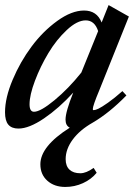

<svg xmlns="http://www.w3.org/2000/svg" viewBox="-27 -493 543 753"><path d="M45.4 11.2Q18.6 11.2 5.6 -4.2Q-7.3 -19.5 -7.3 -52.7Q-7.3 -109.4 22.5 -179.9Q52.2 -250.5 96.7 -310.3Q141.1 -370.1 197.5 -410.9Q253.9 -451.7 302.7 -451.7Q353 -451.7 371.6 -404.8L398.9 -473.1L478.5 -428.2L362.3 -138.7Q336.9 -78.1 336.9 -64.9Q336.9 -61 340.3 -61Q346.7 -61 358.9 -66.7Q371.1 -72.3 396.7 -90.3Q422.4 -108.4 453.1 -135.7L468.8 -118.7Q401.4 -49.8 336.9 -12.2Q286.1 16.6 258.3 54.2Q230.5 91.8 230.5 131.3Q230.5 158.2 245.6 172.4Q260.7 186.5 288.1 186.5Q311 186.5 340.3 165.5L352.1 184.6Q331.1 210.4 298.3 225.3Q265.6 240.2 229 240.2Q186 240.2 158.7 215.8Q131.3 191.4 131.3 151.4Q131.3 80.6 246.6 7.8Q230 -0.5 230 -23.9Q230 -54.7 260.3 -129.9Q204.6 -68.8 145.8 -28.8Q86.9 11.2 45.4 11.2ZM88.9 -84Q88.9 -54.7 106.4 -54.7Q131.8 -54.7 186.8 -100.1Q241.7 -145.5 292 -208.5L357.9 -371.1Q344.2 -413.1 309.1 -413.1Q275.4 -413.1 234.9 -375.2Q194.3 -337.4 162.8 -284.9Q131.3 -232.4 110.1 -176.3Q88.9 -120.1 88.9 -84Z"/></svg>

Font: Elstob 10pt SemiBold
Style: Italic
Weight: 600
Italic angle: -20°
Designer: Peter S. Baker
Version: Version 1.015